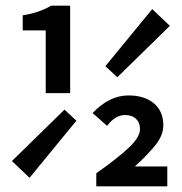

<svg xmlns="http://www.w3.org/2000/svg" viewBox="-20 -656 640 676"><path d="M141 -328V-549H60V-602Q118 -611 160 -636H227V-328ZM84 -30 22 -89 207 -270 249 -231ZM393 -384 351 -423 516 -624 578 -565ZM319 0V-46Q397 -101 435 -137.5Q473 -174 473 -201Q473 -224 459 -237.5Q445 -251 420 -251Q386 -251 357 -213L306 -258Q365 -320 432 -320Q489 -320 522 -292Q555 -264 555 -215Q555 -181 529.5 -148Q504 -115 455 -70H569V0Z"/></svg>

Font: TypoPRO Source Code Pro
Style: Regular
Weight: 600
Monospace: yes
Designer: Paul D. Hunt, Teo Tuominen
Foundry: Adobe Systems Incorporated
Version: Version 2.010;PS 1.0;hotconv 1.0.84;makeotf.lib2.5.63406